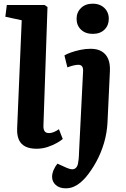

<svg xmlns="http://www.w3.org/2000/svg" viewBox="-20 -794 684 1043"><path d="M98 -684 9 -703 17 -767H222L238 -756L216 -113Q215 -94 221.5 -82.5Q228 -71 247 -71Q258 -71 272 -76.5Q286 -82 300 -92L321 -39Q311 -30 289 -17.5Q267 -5 238.5 4.5Q210 14 178 14Q142 14 118 2Q94 -10 83 -34Q72 -58 73 -94ZM564 -129Q561 -71 545 -17Q529 37 503 84.5Q477 132 446 169Q433 184 416.5 198Q400 212 380 220.5Q360 229 337 229Q303 229 283 211Q263 193 263 167Q263 149 271 130Q279 111 292 95L343 118Q361 126 374 125.5Q387 125 395 115Q403 105 405 86Q408 69 408.5 53.5Q409 38 410 20.5Q411 3 412 -20L431 -401Q433 -423 426.5 -432.5Q420 -442 406 -442Q394 -442 379.5 -438.5Q365 -435 346 -428L330 -493Q343 -501 365.5 -509Q388 -517 416 -523Q444 -529 473 -529Q509 -529 533 -514.5Q557 -500 568 -473Q579 -446 577 -407ZM396 -692Q396 -727 420 -750.5Q444 -774 484 -774Q510 -774 529.5 -763.5Q549 -753 560 -734.5Q571 -716 571 -692Q571 -656 547.5 -633Q524 -610 484 -610Q444 -610 420 -633Q396 -656 396 -692Z"/></svg>

Font: Literata 18pt
Style: Bold Italic
Weight: 700
Italic angle: -2°
Designer: Latin by Veronika Burian and Jose Scaglione. Greek by Irene Vlachou. Cyrillic by Vera Evstafieva
Foundry: TypeTogether
Version: Version 3.103;gftools[0.9.29]